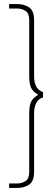

<svg xmlns="http://www.w3.org/2000/svg" viewBox="-20 -823 254 946"><path d="M192 -369V-343Q169 -336 158.5 -315.5Q148 -295 148 -266V24Q148 70 123.5 86.5Q99 103 64 103H25V81H63Q89 81 106.5 68.5Q124 56 124 25V-263Q124 -300 132.5 -320Q141 -340 166 -354V-358Q141 -372 132.5 -392Q124 -412 124 -449V-725Q124 -756 106.5 -768.5Q89 -781 63 -781H25V-803H64Q99 -803 123.5 -786.5Q148 -770 148 -724V-446Q148 -417 158.5 -397Q169 -377 192 -369Z"/></svg>

Font: Phudu Light
Style: Regular
Weight: 300
Version: Version 1.005;gftools[0.9.23]